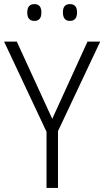

<svg xmlns="http://www.w3.org/2000/svg" viewBox="-20 -917 509 937"><path d="M235 -337 407 -714H469L263 -277V0H207V-274L0 -714H62ZM113 -856Q113 -897 148 -897Q182 -897 182 -856Q182 -815 148 -815Q113 -815 113 -856ZM287 -857Q287 -897 321 -897Q356 -897 356 -857Q356 -815 321 -815Q287 -815 287 -857Z"/></svg>

Font: Noto Sans Lao UI SemCond Light
Style: Regular
Weight: 300
Width: 4
Designer: Monotype Design Team
Foundry: Monotype Imaging Inc.
Version: Version 2.000; ttfautohint (v1.8.4.7-5d5b)